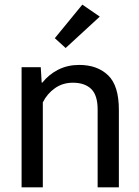

<svg xmlns="http://www.w3.org/2000/svg" viewBox="-20 -801 596 821"><path d="M72.3 0V-513.7H154.3L158.2 -447.8H161.1Q189 -482.9 229.2 -503.2Q269.5 -523.4 318.4 -523.4Q396 -523.4 442.1 -479.2Q488.3 -435.1 488.3 -331.5V0H397.5V-332.5Q397.5 -394 369.9 -420.7Q342.3 -447.3 291.5 -447.3Q248 -447.3 214.8 -423.8Q181.6 -400.4 163.1 -363.3V0ZM214.4 -637.7 332 -781.2 406.7 -730 260.7 -595.7Z"/></svg>

Font: RobotoFlex
Style: Regular
Weight: 400
Designer: Berlow after Robertson
Foundry: Google
Version: Version 2.136